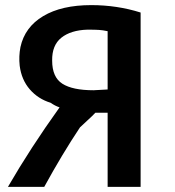

<svg xmlns="http://www.w3.org/2000/svg" viewBox="-20 -725 685 751"><path d="M153 6H11Q99 -146 213 -305Q195 -311 178 -323Q129 -338 96.5 -375.5Q64 -413 57 -468Q53 -505 60 -541Q77 -619 149 -662Q221 -705 337 -705Q438 -705 530 -676V6H401V-284H353Q343 -273 322 -254Q301 -235 293 -227Q223 -122 153 6ZM184 -488Q184 -423 224 -397.5Q264 -372 346 -372Q356 -372 401 -375V-603Q382 -607 367 -608Q353 -609 322 -609Q257 -607 220 -577.5Q183 -548 184 -488Z"/></svg>

Font: Repo
Style: DemiBold
Weight: 600
Designer: Stefan Peev
Foundry: Context Ltd
Version: Version 001.000